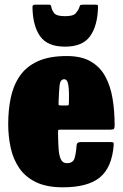

<svg xmlns="http://www.w3.org/2000/svg" viewBox="-20 -779 524 819"><path d="M15 -250Q15 -310 26 -362.5Q37 -415 64.5 -455Q92 -495 140.8 -517.5Q189.5 -540 265 -540Q327 -540 366.8 -517Q406.5 -494 428.8 -453.5Q451 -413 460 -359.5Q469 -306 469 -245Q469 -233.5 466.2 -229.8Q463.5 -226 452 -226H239Q228.5 -226 228 -223.2Q227.5 -220.5 227.5 -211Q228 -175.5 229.8 -146.5Q231.5 -117.5 239.2 -100.2Q247 -83 265 -83Q291 -83 297.5 -102.5Q304 -122 307 -161Q308 -173 325 -173H451Q461.5 -173 463.5 -170.8Q465.5 -168.5 465 -160Q457.5 -64.5 406 -22.2Q354.5 20 248 20Q178.5 20 133 -2.2Q87.5 -24.5 61.8 -62.5Q36 -100.5 25.5 -149Q15 -197.5 15 -250ZM243 -329H261Q271.5 -329 272.5 -330.8Q273.5 -332.5 274 -342.5Q275.5 -384 272 -412.5Q268.5 -441 254 -441Q237 -441 234.2 -415Q231.5 -389 230 -347.5Q229.5 -336.5 229.8 -332.8Q230 -329 243 -329ZM257.5 -580Q182 -580 150.8 -624.8Q119.5 -669.5 118.5 -749.5Q118.5 -759 130 -759H189.5Q197.5 -759 198.5 -751Q201 -736 211 -723Q221 -710 257.5 -710Q292 -710 302.2 -721.5Q312.5 -733 317 -744.5Q319.5 -751.5 321.2 -755.2Q323 -759 332 -759H388Q396 -759 397.2 -756.8Q398.5 -754.5 398 -747Q396 -668.5 364 -624.2Q332 -580 257.5 -580Z"/></svg>

Font: Besley* Condensed Fatface
Style: Regular
Weight: 900
Width: 3
Designer: Owen Earl
Foundry: indestructible type*
Version: Version 3.000; ttfautohint (v1.8.3)